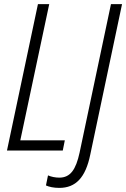

<svg xmlns="http://www.w3.org/2000/svg" viewBox="-20 -734 615 936"><path d="M14 0H286L296 -50H79L220 -714H165ZM269 182C349 182 397 132 420 20L575 -714H521L368 10C350 93 323 132 269 132C250 132 230 128 214 121L204 170C219 177 242 182 269 182Z"/></svg>

Font: Noto Sans Condensed Light
Style: Italic
Weight: 300
Width: 3
Italic angle: -12°
Designer: Monotype Design Team
Foundry: Monotype Imaging Inc.
Version: Version 2.013